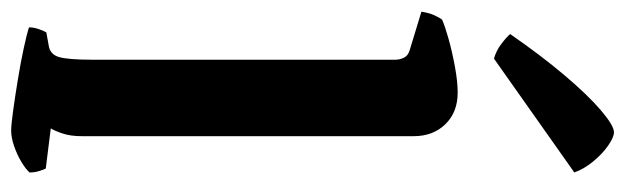

<svg xmlns="http://www.w3.org/2000/svg" viewBox="-408 -712 1120 344"><g transform="rotate(90 152.0 -540.0)"><path d="M214 0Q204 0 178.5 -3.5Q153 -7 122.5 -12Q92 -17 66.5 -22.5Q41 -28 29 -32Q29 -40 32 -49Q35 -58 38 -63L60 -67Q77 -69 82 -85Q87 -101 87 -146V-688Q87 -696 83.5 -703.5Q80 -711 70 -714L1 -735Q3 -749 7.5 -758.5Q12 -768 15 -772Q26 -777 49 -783.5Q72 -790 99 -795Q126 -800 146 -800Q181 -800 202.5 -778Q224 -756 224 -721V-127Q224 -106 219 -91.5Q214 -77 210 -71L282 -62Q284 -58 286.5 -50Q289 -42 289 -33Q283 -26 269.5 -18Q256 -10 241 -5Q226 0 214 0ZM85 -865Q71 -869 59 -878Q47 -887 41 -894Q79 -949 114.5 -991Q150 -1033 177.5 -1056.5Q205 -1080 217 -1080Q226 -1080 241 -1069.5Q256 -1059 269.5 -1042.5Q283 -1026 289 -1009Z"/></g></svg>

Font: Texturina Medium 12pt
Style: Bold
Weight: 700
Version: Version 1.002